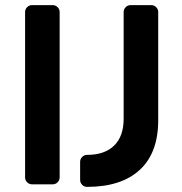

<svg xmlns="http://www.w3.org/2000/svg" viewBox="-20 -720 711 750"><path d="M86 -8C91.3 -2.7 97.7 0 105 0H186C193.3 0 199.7 -2.7 205 -8C210.3 -13.3 213 -19.7 213 -27V-673C213 -680.3 210.3 -686.7 205 -692C199.7 -697.3 193.3 -700 186 -700H105C97.7 -700 91.3 -697.3 86 -692C80.7 -686.7 78 -680.3 78 -673V-27C78 -19.7 80.7 -13.3 86 -8ZM426 -151.5C401.3 -127.2 366 -115 320 -115C312.7 -115 306.3 -112.3 301 -107C295.7 -101.7 293 -95.3 293 -88V-17C293 -9.7 295.7 -3.3 301 2C306.3 7.3 312.7 10 320 10C409.3 10 478 -12.2 526 -56.5C574 -100.8 598 -165.3 598 -250V-673C598 -680.3 595.3 -686.7 590 -692C584.7 -697.3 578.3 -700 571 -700H490C482.7 -700 476.3 -697.3 471 -692C465.7 -686.7 463 -680.3 463 -673V-256C463 -210.7 450.7 -175.8 426 -151.5Z"/></svg>

Font: Rubik
Style: Regular
Weight: 500
Designer: Hubert & Fischer
Foundry: Hubert & Fischer
Version: Version 1.100